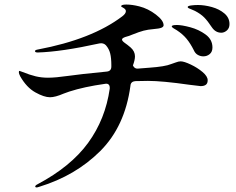

<svg xmlns="http://www.w3.org/2000/svg" viewBox="-20 -788 1040 845"><path d="M894 -435Q894 -421 886 -415Q878 -409 863 -409Q861 -409 813 -415Q694 -432 631 -432L575 -431Q555 -429 554 -410Q530 -232 421.5 -123.5Q313 -15 153 34Q144 37 141 37Q139 37 137 36Q135 35 135 33Q135 28 145 23Q292 -55 368 -159.5Q444 -264 463 -398V-402Q463 -412 457.5 -416.5Q452 -421 442 -419Q350 -406 285 -385L260 -376Q223 -360 200 -360Q174 -360 135.5 -381.5Q97 -403 69 -452Q63 -463 63 -471Q63 -476 66 -476Q67 -476 77 -472Q112 -458 137.5 -452Q163 -446 191 -446Q224 -446 280 -454Q327 -461 450 -473Q470 -475 470 -495V-502Q470 -532 465 -552.5Q460 -573 446 -589Q435 -600 418 -597Q250 -560 146 -557Q134 -557 134 -563Q134 -568 146 -570Q385 -615 518 -716Q534 -728 534 -739Q534 -747 523.5 -753Q513 -759 513 -760Q513 -768 536 -768Q561 -768 593 -760Q632 -750 666 -724Q700 -698 700 -677Q700 -670 690.5 -666Q681 -662 656 -660Q631 -658 612 -653Q593 -648 563 -636Q550 -630 531 -625Q517 -620 517 -614Q517 -608 528 -600Q541 -591 555 -579Q574 -562 574 -540Q574 -524 565 -500Q572 -485 586 -486L637 -490Q707 -495 733 -506Q740 -508 753 -513Q766 -518 775 -518Q790 -518 819.5 -504Q849 -490 871.5 -471Q894 -452 894 -435ZM990 -682Q990 -664 978.5 -654Q967 -644 954 -644Q929 -644 913 -667Q894 -696 878.5 -711.5Q863 -727 838 -740Q830 -744 823 -746.5Q816 -749 811 -751.5Q806 -754 806 -757Q806 -762 821 -764Q836 -766 851 -766Q880 -766 912.5 -757Q945 -748 967.5 -729Q990 -710 990 -682ZM915 -579Q915 -560 903 -550Q891 -540 875 -540Q862 -540 850.5 -546.5Q839 -553 833 -567Q818 -597 801 -617.5Q784 -638 758 -655Q753 -658 744.5 -663Q736 -668 736 -672Q736 -678 759 -678Q780 -678 817.5 -668Q855 -658 885 -636Q915 -614 915 -579Z"/></svg>

Font: Shippori Mincho B1 SemiBold
Style: Regular
Weight: 600
Designer: FONTDASU
Foundry: FONTDASU / Google Inc. / but / Adobe
Version: Version 3.110; ttfautohint (v1.8.3)